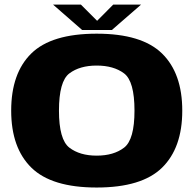

<svg xmlns="http://www.w3.org/2000/svg" viewBox="-20 -832 868 858"><path d="M412 6Q613.5 6 704 -82.5Q794.5 -171 794.5 -337.5Q794.5 -504.5 704 -593Q613.5 -681.5 412 -681.5Q210 -681.5 120 -593.2Q30 -505 30 -337.5Q30 -171 120.5 -82.5Q211 6 412 6ZM412 -136.5Q336.5 -136.5 290 -172.2Q243.5 -208 243.5 -337.5Q243.5 -469 290 -504Q336.5 -539 412 -539Q488 -539 534.5 -504Q581 -469 581 -337.5Q581 -208 534.5 -172.2Q488 -136.5 412 -136.5ZM347 -698H480L610.5 -811.5H486L414 -739L341.5 -811.5H217Z"/></svg>

Font: Anybody SemiExpanded ExtraBold
Style: Regular
Weight: 800
Width: 6
Version: Version 1.113;gftools[0.9.25]